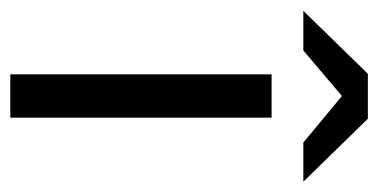

<svg xmlns="http://www.w3.org/2000/svg" viewBox="-250 -520 716 363"><g transform="rotate(90 107.5 -338.0)"><path d="M66 0V-494H148V0ZM195 -554 107 -627 21 -554H-54L65 -676H150L269 -554Z"/></g></svg>

Font: Blinker
Style: Regular
Weight: 400
Designer: Juergen Huber
Foundry: supertype
Version: 1.017